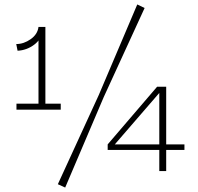

<svg xmlns="http://www.w3.org/2000/svg" viewBox="-20 -755 889 863"><path d="M59 -527 53 -557Q87 -557 118 -579Q149 -601 153 -634L171 -619Q167 -579 133.5 -554Q100 -529 59 -527ZM54 -262V-289H253V-262ZM153 -262V-634H184V-262ZM424 -328 597 -735 630 -719 446 -318 273 88 240 73ZM490 -99 464 -106 686 -365H720ZM464 -81V-106H809V-81ZM696 -365H727V14H696Z"/></svg>

Font: BioRhyme ExtraBold ExtraLight
Style: Regular
Weight: 250
Version: Version 1.600;gftools[0.9.33]